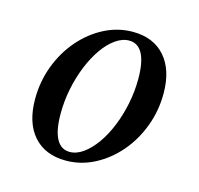

<svg xmlns="http://www.w3.org/2000/svg" viewBox="-73 -505 615 593"><g transform="rotate(15 234.5 -208.0)"><path d="M184.7 11.3Q118.5 11.3 81.5 -30.6Q44.4 -72.6 44.4 -148.4Q44.4 -204 63.3 -254.4Q82.3 -304.8 115.7 -343.5Q149.2 -382.3 192.3 -404.4Q235.5 -426.6 283.1 -426.6Q349.2 -426.6 386.3 -384.3Q423.4 -341.9 423.4 -266.9Q423.4 -211.3 404.4 -160.9Q385.5 -110.5 352 -71.8Q318.5 -33.1 275.4 -10.9Q232.3 11.3 184.7 11.3ZM189.5 -17.7Q211.3 -17.7 232.7 -33.1Q254 -48.4 273 -75Q291.9 -101.6 306 -136.3Q320.2 -171 328.2 -210.5Q336.3 -250 336.3 -290.3Q336.3 -343.5 321.8 -370.6Q307.3 -397.6 279 -397.6Q257.3 -397.6 235.5 -382.3Q213.7 -366.9 195.2 -340.3Q176.6 -313.7 162.5 -279Q148.4 -244.4 140.3 -204.8Q132.3 -165.3 132.3 -125Q132.3 -71.8 146.8 -44.8Q161.3 -17.7 189.5 -17.7Z"/></g></svg>

Font: Playfair 5pt SemiExpanded Light Medium
Style: Italic
Weight: 500
Italic angle: -15.6°
Version: Version 2.001;gftools[0.9.30]